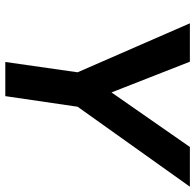

<svg xmlns="http://www.w3.org/2000/svg" viewBox="-26 -711 737 725"><g transform="rotate(90 342.5 -348.5)"><path d="M214 0 253 -273 68 -697H213L329 -401L535 -697H685L383 -273L343 0Z"/></g></svg>

Font: Hanken Grotesk
Style: Bold Italic
Weight: 700
Italic angle: -8°
Designer: Alfredo Marco Pradil
Foundry: Hanken Design Co.
Version: Version 3.013